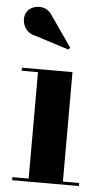

<svg xmlns="http://www.w3.org/2000/svg" viewBox="-52 -747 428 782"><g transform="rotate(5 162.0 -356.5)"><path d="M234.5 -460V-12.5H301V0H28V-12.5H94.5V-447.5H28V-460ZM210 -550 71.5 -594Q47.5 -599 34 -615.5Q20.5 -632 18.8 -652.5Q17 -673 27.5 -689Q36.5 -703 55.8 -709.5Q75 -716 96 -710.2Q117 -704.5 131.5 -680.5L216.5 -558.5Z"/></g></svg>

Font: Bodoni Moda 18pt
Style: Bold
Weight: 700
Designer: Owen Earl
Foundry: indestructible type
Version: Version 2.004